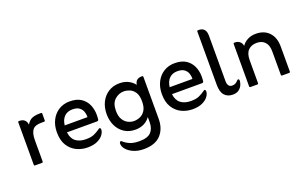

<svg xmlns="http://www.w3.org/2000/svg" viewBox="-83 -941 2394 1497"><g transform="rotate(-20 1114.5 -192.5)"><path d="M125 -315Q143 -346 168 -357Q193 -368 233 -368H244Q252 -368 252 -360V-305Q252 -296 244 -296H220Q167 -296 147 -269Q127 -242 127 -184V-9Q127 0 120 0H61Q53 0 53 -9V-360Q53 -368 61 -368H66Q91 -368 106.5 -354.5Q122 -341 125 -315Z M383 -157Q389 -105 421 -80.5Q453 -56 505 -56Q547 -56 572 -67Q597 -78 618 -93Q622 -95 625.5 -98Q629 -101 632 -101Q637 -101 639.5 -96.5Q642 -92 642 -87Q642 -66 625.5 -43.5Q609 -21 576.5 -6Q544 9 496 9Q447 9 404.5 -11.5Q362 -32 335.5 -74.5Q309 -117 309 -184Q309 -240 331 -283.5Q353 -327 392.5 -352Q432 -377 484 -377Q543 -377 579 -352.5Q615 -328 631.5 -289.5Q648 -251 648 -208Q648 -195 647.5 -186Q647 -177 646 -169Q645 -157 631 -157ZM385 -214H574Q575 -237 567.5 -259Q560 -281 540 -296Q520 -311 483 -311Q441 -311 415.5 -285.5Q390 -260 385 -214Z M1016 -54Q995 -24 963.5 -9Q932 6 894 6Q840 6 801.5 -19.5Q763 -45 742.5 -88Q722 -131 722 -184Q722 -240 744 -283.5Q766 -327 805.5 -352Q845 -377 897 -377Q939 -377 970.5 -361Q1002 -345 1021 -319Q1025 -345 1040 -356.5Q1055 -368 1078 -368H1083Q1091 -368 1091 -360V-12Q1091 70 1044.5 120.5Q998 171 904 171Q855 171 818.5 155Q782 139 762 115.5Q742 92 742 68Q742 61 745 56Q748 51 753 51Q757 51 759 53Q761 55 765 58Q785 76 815 88.5Q845 101 891 101Q960 101 988 71Q1016 41 1016 -12ZM905 -61Q930 -61 955.5 -71.5Q981 -82 998.5 -109Q1016 -136 1016 -184Q1016 -233 998.5 -259.5Q981 -286 956 -296Q931 -306 908 -306Q865 -306 832 -276Q799 -246 799 -184Q799 -139 815.5 -112Q832 -85 856.5 -73Q881 -61 905 -61Z M1254 -157Q1260 -105 1292 -80.5Q1324 -56 1376 -56Q1418 -56 1443 -67Q1468 -78 1489 -93Q1493 -95 1496.5 -98Q1500 -101 1503 -101Q1508 -101 1510.5 -96.5Q1513 -92 1513 -87Q1513 -66 1496.5 -43.5Q1480 -21 1447.5 -6Q1415 9 1367 9Q1318 9 1275.5 -11.5Q1233 -32 1206.5 -74.5Q1180 -117 1180 -184Q1180 -240 1202 -283.5Q1224 -327 1263.5 -352Q1303 -377 1355 -377Q1414 -377 1450 -352.5Q1486 -328 1502.5 -289.5Q1519 -251 1519 -208Q1519 -195 1518.5 -186Q1518 -177 1517 -169Q1516 -157 1502 -157ZM1256 -214H1445Q1446 -237 1438.5 -259Q1431 -281 1411 -296Q1391 -311 1354 -311Q1312 -311 1286.5 -285.5Q1261 -260 1256 -214Z M1700 9Q1657 9 1632 -18.5Q1607 -46 1607 -106V-547Q1607 -556 1615 -556H1620Q1681 -556 1681 -487V-111Q1681 -59 1720 -59Q1736 -59 1747 -65.5Q1758 -72 1768 -83Q1773 -89 1778 -89Q1783 -89 1785 -85Q1787 -81 1787 -76Q1787 -60 1778.5 -40Q1770 -20 1751 -5.5Q1732 9 1700 9Z M1912 -318Q1928 -343 1958 -359.5Q1988 -376 2028 -376Q2098 -376 2138 -333Q2178 -290 2178 -216V-9Q2178 0 2170 0H2111Q2103 0 2103 -9V-202Q2103 -255 2078 -281Q2053 -307 2011 -307Q1966 -307 1940 -280.5Q1914 -254 1914 -198V-9Q1914 0 1907 0H1848Q1840 0 1840 -9V-359Q1840 -368 1848 -368H1853Q1876 -368 1892 -355Q1908 -342 1912 -318Z"/></g></svg>

Font: Zain
Style: Regular
Weight: 400
Designer: Zain,Boutros
Foundry: Mobile Telecommunications Company (Zain), 2024
Version: Version 1.51; ttfautohint (v1.8.4)